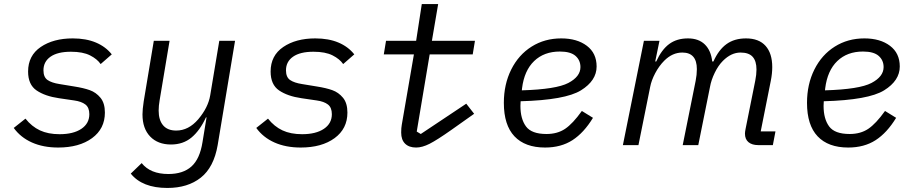

<svg xmlns="http://www.w3.org/2000/svg" viewBox="-20 -718 4540 950"><path d="M48 -85 106 -131Q137 -92 177.5 -73Q218 -54 275 -54Q343 -54 382.5 -80.5Q422 -107 422 -153Q422 -186 402.5 -201Q383 -216 347 -221L272 -232Q203 -242 161 -270.5Q119 -299 119 -364Q119 -443 181.5 -485.5Q244 -528 340 -528Q406 -528 454.5 -507.5Q503 -487 533 -449L478 -401Q461 -426 425.5 -444Q390 -462 331 -462Q265 -462 230 -437.5Q195 -413 195 -370Q195 -336 215.5 -322Q236 -308 275 -302L348 -290Q393 -283 424 -272Q455 -261 477 -234.5Q499 -208 499 -161Q499 -81 435.5 -34.5Q372 12 268 12Q194 12 138 -13Q82 -38 48 -85Z M627 141 681 89Q724 143 813 143Q886 143 927.5 105.5Q969 68 982 -15L1002 -137H999Q969 -72 927.5 -37.5Q886 -3 826 -3Q761 -3 723 -42.5Q685 -82 685 -152Q685 -176 691 -216L741 -516H819L770 -223Q765 -194 765 -171Q765 -124 787 -98Q809 -72 852 -72Q913 -72 961 -128Q1010 -186 1020 -246L1065 -516H1143L1057 0Q1038 110 973.5 161Q909 212 808 212Q684 212 627 141Z M1248 -85 1306 -131Q1337 -92 1377.5 -73Q1418 -54 1475 -54Q1543 -54 1582.5 -80.5Q1622 -107 1622 -153Q1622 -186 1602.5 -201Q1583 -216 1547 -221L1472 -232Q1403 -242 1361 -270.5Q1319 -299 1319 -364Q1319 -443 1381.5 -485.5Q1444 -528 1540 -528Q1606 -528 1654.5 -507.5Q1703 -487 1733 -449L1678 -401Q1661 -426 1625.5 -444Q1590 -462 1531 -462Q1465 -462 1430 -437.5Q1395 -413 1395 -370Q1395 -336 1415.5 -322Q1436 -308 1475 -302L1548 -290Q1593 -283 1624 -272Q1655 -261 1677 -234.5Q1699 -208 1699 -161Q1699 -81 1635.5 -34.5Q1572 12 1468 12Q1394 12 1338 -13Q1282 -38 1248 -85Z M1965 -62Q1965 -85 1968 -101L2028 -449H1879L1890 -516H2039L2067 -698H2148L2117 -516H2330L2319 -449H2106L2042 -67L2062 -55L2287 -205L2326 -155L2213 -75Q2142 -25 2105.5 -6.5Q2069 12 2039 12Q2004 12 1984.5 -7Q1965 -26 1965 -62Z M2473 -209Q2473 -301 2509.5 -374Q2546 -447 2610.5 -487.5Q2675 -528 2757 -528Q2835 -528 2883.5 -491.5Q2932 -455 2932 -389Q2932 -319 2854.5 -271Q2777 -223 2556 -217Q2555 -207 2555 -194Q2555 -130 2582.5 -92.5Q2610 -55 2684 -55Q2738 -55 2776 -80.5Q2814 -106 2859 -169L2914 -135Q2869 -61 2812.5 -24.5Q2756 12 2677 12Q2578 12 2525.5 -43.5Q2473 -99 2473 -209ZM2563 -281 2562 -271Q2732 -276 2792 -307.5Q2852 -339 2852 -386Q2852 -420 2827.5 -441.5Q2803 -463 2750 -463Q2672 -463 2623 -416Q2574 -369 2563 -281Z M3166 -516H3243L3222 -414H3227Q3254 -473 3291.5 -500.5Q3329 -528 3384 -528Q3437 -528 3467.5 -498Q3498 -468 3504 -414H3510Q3536 -472 3575 -500Q3614 -528 3671 -528Q3735 -528 3768 -491Q3801 -454 3801 -386Q3801 -354 3794 -319L3744 -68H3817L3804 0H3732Q3701 0 3683.5 -14.5Q3666 -29 3666 -57Q3666 -65 3669 -80L3717 -319Q3723 -349 3723 -374Q3723 -416 3704 -437Q3685 -458 3644 -458Q3598 -458 3557 -417Q3534 -394 3516.5 -358Q3499 -322 3493 -288L3435 0H3358L3422 -318Q3428 -348 3428 -376Q3428 -458 3356 -458Q3307 -458 3267 -418Q3241 -392 3222 -356Q3203 -320 3197 -288L3139 0H3062Z M3973 -209Q3973 -301 4009.5 -374Q4046 -447 4110.5 -487.5Q4175 -528 4257 -528Q4335 -528 4383.5 -491.5Q4432 -455 4432 -389Q4432 -319 4354.5 -271Q4277 -223 4056 -217Q4055 -207 4055 -194Q4055 -130 4082.5 -92.5Q4110 -55 4184 -55Q4238 -55 4276 -80.5Q4314 -106 4359 -169L4414 -135Q4369 -61 4312.5 -24.5Q4256 12 4177 12Q4078 12 4025.5 -43.5Q3973 -99 3973 -209ZM4063 -281 4062 -271Q4232 -276 4292 -307.5Q4352 -339 4352 -386Q4352 -420 4327.5 -441.5Q4303 -463 4250 -463Q4172 -463 4123 -416Q4074 -369 4063 -281Z"/></svg>

Font: iA Writer Duo S
Style: Italic
Weight: 400
Italic angle: -9.5°
Designer: Mike Abbink, Paul van der Laan, Pieter van Rosmalen, Oliver Reichenstein
Foundry: Bold Monday and Information Architects Inc.
Version: Version 2.000